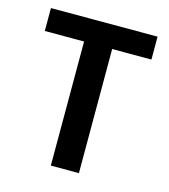

<svg xmlns="http://www.w3.org/2000/svg" viewBox="-87 -609 599 680"><g transform="rotate(15 212.5 -269.5)"><path d="M408 -455H264V0H161V-455H17V-539H408Z"/></g></svg>

Font: Noto Sans Display SemiCondensed Medium
Style: Regular
Weight: 500
Width: 4
Designer: Monotype Design Team
Foundry: Monotype Imaging Inc.
Version: Version 2.003